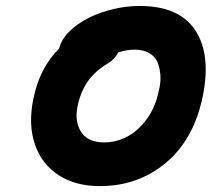

<svg xmlns="http://www.w3.org/2000/svg" viewBox="-20 -716 746 650"><path d="M317.9 -85.9Q235.8 -85.9 178.5 -123Q121.1 -160.2 98.1 -227.5Q75.2 -294.9 92.8 -380.9Q113.3 -484.9 180.2 -551.8Q189.5 -591.3 232.4 -625Q275.4 -658.7 334.7 -677.2Q394 -695.8 453.1 -695.8Q585.9 -695.8 640.4 -614.5Q694.8 -533.2 667 -393.1Q637.7 -245.6 542.7 -165.8Q447.8 -85.9 317.9 -85.9ZM242.2 -354Q232.4 -304.2 254.9 -269Q277.3 -233.9 333 -233.9Q372.6 -233.9 409.7 -252.9Q446.8 -272 477.1 -313.2Q507.3 -354.5 518.1 -411.1Q524.9 -438 522.9 -462.6Q521 -487.3 512.7 -506.3Q504.4 -525.4 484.6 -536.6Q464.8 -547.9 436 -547.9Q408.2 -547.9 379.9 -538.1Q369.1 -516.1 346.2 -502Q301.3 -475.6 276.4 -439.2Q251.5 -402.8 242.2 -354Z"/></svg>

Font: Shantell Sans Irregular Bouncy
Style: Bold Italic
Weight: 700
Italic angle: -11.31°
Designer: Stephen Nixon, Anya Danilova, Shantell Martin
Foundry: Arrow Type
Version: Version 1.006;[9816181b4]